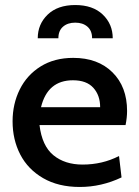

<svg xmlns="http://www.w3.org/2000/svg" viewBox="-20 -733 553 763"><path d="M30 -251Q30 -320 58.5 -377.5Q87 -435 141.5 -469Q196 -503 271 -503Q369 -503 427 -445.5Q485 -388 485 -292Q485 -266 479 -236H137Q147 -153 192.5 -116Q238 -79 308 -79Q387 -79 453 -113L463 -28Q383 10 297 10Q212 10 151.5 -25Q91 -60 60.5 -119Q30 -178 30 -251ZM378 -307Q378 -354 351 -384Q324 -414 270 -414Q169 -414 143 -307ZM428 -581H346Q346 -611 327.5 -627Q309 -643 279 -643Q249 -643 230.5 -627Q212 -611 212 -581H130Q130 -637 169.5 -675Q209 -713 279 -713Q349 -713 388.5 -675Q428 -637 428 -581Z"/></svg>

Font: Cabin Medium
Style: Regular
Weight: 500
Designer: Pablo Impallari
Foundry: Pablo Impallari. http://www.impallari.com Igino Marini. http://www.ikern.com
Version: Version 2.200